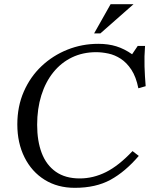

<svg xmlns="http://www.w3.org/2000/svg" viewBox="-20 -890 728 920"><path d="M362 -35Q427 -35 488 -65.5Q549 -96 615 -166L645 -143Q580 -67 509.5 -28.5Q439 10 339 10H338Q256 10 194 -28.5Q132 -67 97.5 -136Q63 -205 63 -294Q63 -380 94 -451Q125 -522 179 -573Q233 -624 303 -652Q373 -680 451 -680Q499 -680 537.5 -668Q576 -656 613 -630L640 -670H675Q671 -619 672.5 -571.5Q674 -524 678 -477L643 -467Q632 -522 609.5 -556Q587 -590 558.5 -608.5Q530 -627 499 -633.5Q468 -640 441 -640Q377 -640 325 -615Q273 -590 235.5 -543.5Q198 -497 178 -433Q158 -369 158 -292Q158 -214 180 -156.5Q202 -99 247.5 -67Q293 -35 362 -35ZM620 -870 461 -730H431L510 -870Z"/></svg>

Font: Brygada 1918
Style: Italic
Weight: 400
Italic angle: -8°
Designer: Mateusz Machalski | Borys Kosmynka | Przemek Hoffer
Foundry: NIEPODLEGLA 2018
Version: Version 3.006